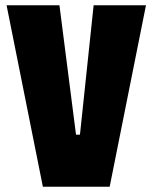

<svg xmlns="http://www.w3.org/2000/svg" viewBox="-20 -710 580 730"><path d="M5 -690H206L269 -198H284L336 -690H535L397 0H143Z"/></svg>

Font: Decalotype Black
Style: Regular
Weight: 900
Designer: Alfredo Marco Pradil
Foundry: Alfredo Marco Pradil
Version: Version 1.0